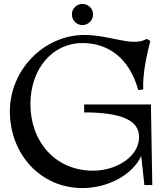

<svg xmlns="http://www.w3.org/2000/svg" viewBox="-20 -937 851 972"><path d="M397 15C529 15 651 -53 695 -147L711 0H751L744 -408H406V-368C646 -368 684 -302 684 -242C684 -147 573 -73 451 -73C260 -73 134 -220 134 -410C134 -587 244 -719 398 -719C524 -719 634 -647 680 -481L705 -484C702 -565 722 -655 741 -730L723 -740C649 -698 540 -760 407 -760C205 -760 30 -586 30 -373C30 -156 186 15 397 15ZM397 -810C427 -810 451 -834 451 -864C451 -894 427 -917 397 -917C368 -917 344 -894 344 -864C344 -834 368 -810 397 -810Z"/></svg>

Font: Basteleur Moonlight
Style: Regular
Weight: 300
Designer: Keussel
Foundry: Keussel Studio
Version: Version 1.300;Glyphs 3.2 (3192)